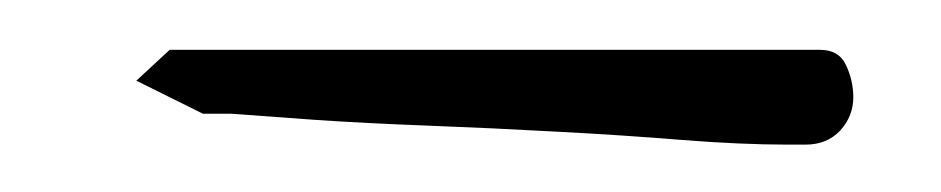

<svg xmlns="http://www.w3.org/2000/svg" viewBox="-20 -248 387 79"><path d="M49.8 -227.5H317.4Q325.2 -227.5 328.1 -221.2Q331.1 -214.8 331.1 -208Q331.1 -200.2 325.7 -194.3Q320.3 -188.5 311.5 -188.5H303.7Q285.2 -188.5 260.7 -190.4Q236.3 -192.4 209.5 -193.8Q182.6 -195.3 156.2 -196.3Q129.9 -197.3 109.4 -198.7Q88.9 -200.2 75.2 -201.2H63.5L36.1 -214.8Z"/></svg>

Font: The Girl Next Door
Style: Regular
Weight: 400
Designer: Kimberly Geswein
Foundry: Kimberly Geswein
Version: Version 1.002 2010